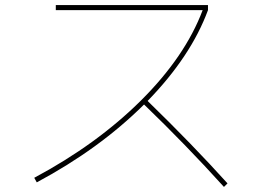

<svg xmlns="http://www.w3.org/2000/svg" viewBox="-20 -720 1040 757"><path d="M200 -680V-700H800V-680Q733 -498 562 -322Q738 -151 877 3L863 17Q713 -149 548 -308Q372 -133 125 -1L115 -19Q362 -151 536 -324Q710 -497 779 -680Z"/></svg>

Font: Mplus 1p Thin
Style: Regular
Weight: 250
Version: Version 1.061